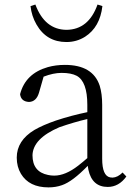

<svg xmlns="http://www.w3.org/2000/svg" viewBox="-20 -811 589 845"><path d="M409.2 -791 430.7 -784.2Q419.9 -691.4 354.5 -649.4Q317.4 -626 272.5 -626Q184.6 -626 140.6 -703.1Q119.1 -740.2 114.3 -784.2L135.7 -791Q176.8 -680.7 272.5 -679.7Q370.1 -680.7 409.2 -791ZM364.3 -115.2V-287.1Q305.7 -273.4 241.2 -251Q125 -201.2 123 -127.9Q123 -54.7 191.4 -41Q204.1 -38.1 218.8 -38.1Q267.6 -38.1 324.2 -82Q341.8 -95.7 364.3 -115.2ZM519.5 -51.8 536.1 -34.2Q502.9 11.7 454.1 11.7Q385.7 11.7 369.1 -63.5Q367.2 -72.3 366.2 -81.1Q298.8 -11.7 252.9 3.9Q225.6 13.7 193.4 13.7Q108.4 13.7 72.3 -45.9Q53.7 -77.1 53.7 -117.2Q53.7 -192.4 131.8 -239.3Q168.9 -260.7 225.6 -280.3Q293 -302.7 364.3 -317.4V-349.6Q364.3 -452.1 317.4 -477.5Q293 -490.2 251 -490.2Q214.8 -490.2 171.9 -473.6L151.4 -402.3Q139.6 -363.3 107.4 -362.3Q72.3 -364.3 68.4 -396.5Q91.8 -487.3 190.4 -515.6Q225.6 -525.4 265.6 -525.4Q388.7 -525.4 418.9 -433.6Q429.7 -398.4 429.7 -349.6V-112.3Q429.7 -37.1 464.8 -30.3Q469.7 -29.3 475.6 -29.3Q498 -30.3 519.5 -51.8Z"/></svg>

Font: GenYoMin JP Light
Style: Regular
Weight: 300
Version: Version 1.001;PS 1;hotconv 16.6.51;makeotf.lib2.5.65220 DEVE